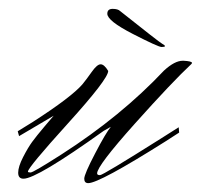

<svg xmlns="http://www.w3.org/2000/svg" viewBox="-20 -406 453 433"><path d="M222 -375Q222 -386 234 -386Q246 -386 251 -381Q339 -311 345.5 -307.5Q352 -304 352 -302Q352 -300 344.5 -300Q337 -300 279.5 -329.5Q222 -359 222 -375ZM166 -216Q175 -227 187 -244Q199 -261 207 -261Q215 -261 224 -246Q224 -228 133.5 -128Q43 -28 43 -19Q43 -17 49 -17Q55 -17 119 -58Q253 -144 350 -247Q374 -269 392 -269Q393 -269 394 -269Q413 -268 413 -264L412 -262Q369 -222 284 -127Q199 -32 199 -15Q199 -11 205.5 -11Q212 -11 342 -93L383 -119L384 -107Q372 -99 353 -87Q204 7 179 7Q170 7 170 -3Q170 -13 194.5 -60Q219 -107 230 -120L214 -111Q63 -3 33 -3Q21 -3 21 -16.5Q21 -30 32 -51.5Q43 -73 52.5 -86Q62 -99 81 -121.5Q100 -144 101 -145L23 -99L20 -110L54 -131Q141 -187 166 -216Z"/></svg>

Font: Herr Von Muellerhoff
Style: Regular
Weight: 400
Version: Version 1.000